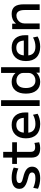

<svg xmlns="http://www.w3.org/2000/svg" viewBox="1406 -2176 780 3633"><g transform="rotate(-90 1796.5 -360.0)"><path d="M240 10Q186 10 134.5 -1Q83 -12 41 -32L58 -121Q104 -101 149 -90.5Q194 -80 239 -80Q294 -80 321.5 -96Q349 -112 349 -144Q349 -164 339 -177Q329 -190 304.5 -200.5Q280 -211 236 -221Q167 -238 123.5 -260Q80 -282 59.5 -312.5Q39 -343 39 -384Q39 -455 93.5 -492.5Q148 -530 250 -530Q301 -530 350 -520.5Q399 -511 442 -491L425 -403Q384 -422 341 -431Q298 -440 254 -440Q201 -440 175 -426Q149 -412 149 -383Q149 -366 159.5 -353Q170 -340 194 -330Q218 -320 258 -311Q311 -299 349 -283Q387 -267 411 -246.5Q435 -226 447 -200.5Q459 -175 459 -143Q459 -70 401.5 -30Q344 10 240 10Z M809 10Q715 10 672.5 -30Q630 -70 630 -160V-430H511V-520H630V-690H739V-520H921V-430H739V-175Q739 -126 760.5 -105.5Q782 -85 831 -85Q851 -85 869.5 -88.5Q888 -92 908 -99L921 -9Q892 1 865.5 5.5Q839 10 809 10Z M1266 10Q1136 10 1065.5 -60Q995 -130 995 -260Q995 -386 1062.5 -458Q1130 -530 1248 -530Q1362 -530 1423.5 -462Q1485 -394 1485 -269Q1485 -256 1484.5 -240Q1484 -224 1483 -215H1055V-300H1401L1384 -274Q1384 -359 1350 -400.5Q1316 -442 1248 -442Q1176 -442 1138.5 -398Q1101 -354 1101 -270V-240Q1101 -161 1143 -120.5Q1185 -80 1267 -80Q1314 -80 1359 -92Q1404 -104 1441 -126L1460 -39Q1422 -16 1372 -3Q1322 10 1266 10Z M1607 0V-730H1717V0Z M2063 10Q1959 10 1900 -61.5Q1841 -133 1841 -260Q1841 -387 1900 -458.5Q1959 -530 2063 -530Q2116 -530 2159.5 -511.5Q2203 -493 2231 -458H2233V-730H2341V0H2238L2237 -62H2235Q2207 -28 2161.5 -9Q2116 10 2063 10ZM2087 -80Q2130 -80 2162.5 -97Q2195 -114 2214 -144Q2233 -174 2233 -211V-309Q2233 -347 2214 -376.5Q2195 -406 2162.5 -423Q2130 -440 2088 -440Q2021 -440 1984 -393.5Q1947 -347 1947 -260Q1947 -174 1984 -127Q2021 -80 2087 -80Z M2728 10Q2598 10 2527.5 -60Q2457 -130 2457 -260Q2457 -386 2524.5 -458Q2592 -530 2710 -530Q2824 -530 2885.5 -462Q2947 -394 2947 -269Q2947 -256 2946.5 -240Q2946 -224 2945 -215H2517V-300H2863L2846 -274Q2846 -359 2812 -400.5Q2778 -442 2710 -442Q2638 -442 2600.5 -398Q2563 -354 2563 -270V-240Q2563 -161 2605 -120.5Q2647 -80 2729 -80Q2776 -80 2821 -92Q2866 -104 2903 -126L2922 -39Q2884 -16 2834 -3Q2784 10 2728 10Z M3061 0V-520H3164L3165 -450H3167Q3202 -491 3246.5 -510.5Q3291 -530 3348 -530Q3443 -530 3487 -474.5Q3531 -419 3531 -300V0H3423V-280Q3423 -361 3397 -400.5Q3371 -440 3318 -440Q3277 -440 3243 -419.5Q3209 -399 3189 -365Q3169 -331 3169 -290V0Z"/></g></svg>

Font: M PLUS 2 Medium
Style: Regular
Weight: 500
Designer: Coji Morishita
Foundry: UNDERFOREST DESIGN
Version: Version 1.001